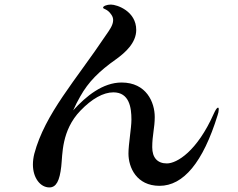

<svg xmlns="http://www.w3.org/2000/svg" viewBox="-20 -811 1040 840"><path d="M934 -340C928 -340 921 -326 915 -313C842 -149 754 -96 710 -96C669 -96 646 -121 646 -167C646 -220 657 -251 657 -299C657 -364 620 -450 512 -450C430 -450 357 -391 300 -328C310 -350 320 -370 331 -389C367 -453 413 -499 488 -552C527 -580 576 -623 576 -680C576 -762 492 -791 465 -791C447 -791 431 -784 431 -778C431 -770 449 -774 467 -747C473 -739 475 -730 475 -723C475 -700 457 -677 444 -658C311 -459 177 -314 130 -138C126 -122 124 -106 124 -91C124 -32 157 9 196 9C226 9 241 -20 248 -83C254 -134 248 -240 332 -327C382 -379 432 -407 476 -407C546 -407 555 -340 555 -288C555 -250 542 -181 542 -139C542 -79 577 2 678 2C782 2 868 -100 932 -307C935 -315 937 -325 937 -332C937 -335 937 -340 934 -340Z"/></svg>

Font: Shippori Mincho OTF
Style: Bold
Weight: 800
Designer: FONTDASU
Foundry: FONTDASU / Google Inc. / but / Adobe
Version: Version 3.300;hotconv 1.0.109;makeotfexe 2.5.65596